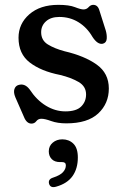

<svg xmlns="http://www.w3.org/2000/svg" viewBox="-20 -501 510 793"><path d="M225 -431Q190 -431 170 -413Q150 -395 150 -368Q150 -334.5 177.5 -317.5Q205 -300.5 246 -289.5Q329.5 -270 379.5 -234.2Q429.5 -198.5 429.5 -135.5Q429.5 -73.5 385.8 -32.5Q342 8.5 254 8.5Q217.5 8.5 191.5 -1Q165.5 -10.5 151 -10.5Q137.5 -10.5 130 -0.5Q122.5 9.5 110 9.5Q90 9.5 79 -18L43.5 -99Q35 -119.5 39.5 -133Q44 -146.5 56.5 -150Q82.5 -158 102.5 -131.5Q131 -88 169.5 -64.5Q208 -41 250 -41Q295 -41 315.2 -61Q335.5 -81 335.5 -111Q335.5 -144.5 304.5 -162.5Q273.5 -180.5 228 -191.5Q149.5 -207 103 -242.8Q56.5 -278.5 56.5 -345Q56.5 -403 101.2 -442Q146 -481 221 -481Q265.5 -481 289.5 -471.5Q313.5 -462 325 -462Q337.5 -462 346 -471.5Q354.5 -481 365 -481Q384 -481 390.5 -458L417 -374.5Q422 -357 420.8 -340.8Q419.5 -324.5 405 -320.5Q383.5 -315.5 362 -348.5Q339.5 -387.5 304.2 -409.2Q269 -431 225 -431ZM228.5 168.5Q205.5 168.5 193.5 156Q181.5 143.5 181.5 124Q181.5 102 197.8 88.2Q214 74.5 237.5 74.5Q265 74.5 283.2 92.5Q301.5 110.5 301.5 149.5Q301.5 195 279.8 226Q258 257 212 270Q188 277 182.5 257.5Q178 239 199.5 232.5Q228.5 223 240.2 210Q252 197 252 182Q252 168.5 237 168.5Z"/></svg>

Font: Fraunces 9pt S100
Style: Regular
Weight: 400
Version: Version 1.000; ttfautohint (v1.8.3)